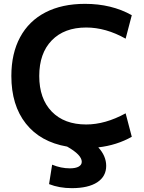

<svg xmlns="http://www.w3.org/2000/svg" viewBox="-20 -760 751 998"><path d="M235 197 251 96Q297 115 343 115Q373 115 389 106Q405 97 405 81Q405 45 329 2Q190 -22 114.5 -117.5Q39 -213 39 -365Q39 -482 84.5 -566.5Q130 -651 216 -695.5Q302 -740 422 -740Q560 -740 665 -681L633 -559Q530 -617 428 -617Q314 -617 249 -550Q184 -483 184 -365Q184 -247 249 -180Q314 -113 428 -113Q527 -113 633 -171L665 -49Q587 -5 491 6Q532 51 532 102Q532 157 485.5 187.5Q439 218 353 218Q288 218 235 197Z"/></svg>

Font: Enso
Style: Bold
Weight: 700
Designer: Coji Morishita
Foundry: UNDERFOREST DESIGN
Version: Version 1.000